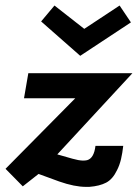

<svg xmlns="http://www.w3.org/2000/svg" viewBox="-38 -682 510 712"><path d="M293 11H281Q238.5 11 181.5 -9L105 -37L46.5 9L-17.5 -56L241 -317.5H51L67 -410.5H453L174.5 -109.5L230.5 -93.5Q253 -87 269.5 -86.5Q278.5 -86.5 285 -88Q310.5 -95 316 -141H419Q416 -114.5 410.8 -92Q405.5 -69.5 396 -51Q380 -17.5 355.8 -4.8Q331.5 8 293 11ZM259.5 -475 114.5 -602.5 164 -661.5 274.5 -575 405.5 -661.5 447.5 -599Z"/></svg>

Font: Lucymar Sans SemiBold
Style: Italic
Weight: 600
Italic angle: -10°
Foundry: The League of Moveable Type (original font) / Main changes by Cristiano Sobral with portions from Mirco Monsees
Version: Version 2.00;August 30, 2020;FontCreator 13.0.0.2681 64-bit